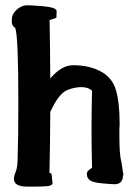

<svg xmlns="http://www.w3.org/2000/svg" viewBox="-20 -688 512 720"><path d="M325.2 -347.2Q311.5 -361.3 285.2 -361.3Q258.8 -361.3 231.4 -349.9Q204.1 -338.4 176.8 -285.2L168.5 -268.1Q168 -154.3 165.5 -40L173.3 -36.1L177.2 1Q172.9 8.8 155.8 10.3Q138.7 11.7 113 11.7Q87.4 11.7 81.1 11.7Q32.2 11.7 32.2 -17.6Q32.2 -28.3 38.6 -42.7Q44.9 -57.1 45.9 -85.4Q48.8 -171.4 48.8 -305.7Q48.8 -553.2 37.1 -583Q24.4 -592.3 24.4 -604V-613.8Q24.4 -635.3 42.5 -651.6Q60.5 -668 83 -668.5V-668H93.8H94.2Q143.6 -665.5 167.5 -661.1Q193.4 -656.2 192.4 -645L191.4 -621.1Q178.7 -616.7 166 -612.8Q168 -503.4 168.5 -393.6Q210.4 -443.4 253.9 -443.4H254.9Q313.5 -443.4 356.9 -420.7Q400.4 -397.9 414.6 -350.8Q428.7 -303.7 428.7 -221.7L427.7 -203.6V-175.8Q427.7 -107.4 435.1 -81.1L442.9 -32.2L441.4 -30.8Q440.4 2.9 409.7 2.9Q397.5 2.9 362.3 -0.5Q327.1 -3.9 316.4 -12.5Q305.7 -21 305.7 -35.6V-38.1L306.6 -40.5V-42L307.6 -43.5Q310.5 -49.8 325.2 -58.6Q323.2 -130.9 323.2 -202.9Q323.2 -274.9 325.2 -347.2Z"/></svg>

Font: Drukaatie burti
Style: Demi
Weight: 600
Version: Version 0.14